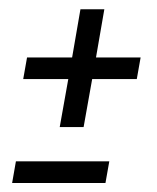

<svg xmlns="http://www.w3.org/2000/svg" viewBox="-20 -490 348 426"><path d="M112.5 -208 131.5 -314.5H31.5L40 -362.5H140L158.5 -469.5H211.5L193 -362.5H292L283.5 -314.5H184.5L165.5 -208ZM6.9 -84 15.3 -132H222.5L214 -84Z"/></svg>

Font: Anybody UltraExpanded Light
Style: Italic
Weight: 300
Width: 9
Italic angle: -10°
Designer: Tyler Finck
Foundry: Etcetera Type Company
Version: Version 1.010; ttfautohint (v1.8.3) -l 8 -r 50 -G 200 -x 14 